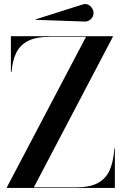

<svg xmlns="http://www.w3.org/2000/svg" viewBox="-20 -929 622 949"><path d="M395.4 -822.6 156.4 -831 155 -833 385.4 -906Q409.4 -914.5 425.9 -899.1Q442.4 -883.8 442.4 -865Q442.4 -846.2 428.2 -833.6Q414.1 -820.9 395.4 -822.6ZM33.8 -750H537.8V-747L147.2 -3H355.8Q424.2 -3 464.2 -24.8Q504.2 -46.6 522.8 -89.6Q541.2 -132.5 545.2 -196H547.8V0H13.8V-3L405.2 -747H225.8Q157.2 -747 117.5 -726.1Q77.8 -705.1 59.5 -666.3Q41.2 -627.5 37.2 -574H33.8Z"/></svg>

Font: Bodoni* 72 Medium
Style: Regular
Weight: 500
Version: Version 1.002; ttfautohint (v0.97) -l 8 -r 50 -G 200 -x 14 -